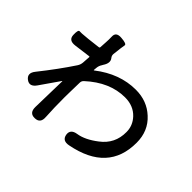

<svg xmlns="http://www.w3.org/2000/svg" viewBox="-176 -1051 1353 1353"><g transform="rotate(45 500.0 -374.5)"><path d="M306 41Q252 43 253 -18L259 -279Q259 -284 256 -280L156 -136Q121 -86 81 -116Q40 -147 78 -194Q179 -321 255 -436Q267 -454 269 -476L273 -535Q273 -540 268 -539L146 -523Q85 -515 83 -566Q81 -617 96 -616Q111 -615 119 -616Q148 -618 177 -621L271 -632Q279 -633 279 -641L282 -692Q284 -720 283 -748Q280 -796 337 -791Q395 -787 391 -769.5Q387 -752 378 -670Q377 -653 388 -640Q411 -611 381 -566L376 -557Q364 -539 362 -517L360 -495Q360 -490 364 -493Q508 -605 668 -605Q780 -605 856 -534Q936 -461 936 -345Q937 -58 613 5Q554 17 545 -33Q537 -83 596 -92Q663 -102 741 -162Q833 -231 832 -347Q832 -411 787 -459Q736 -513 652 -513Q501 -513 366 -389Q353 -377 353 -360L351 -271Q350 -241 350 -211Q350 -103 355 -24V-21Q360 40 306 41Z"/></g></svg>

Font: Resource Han Rounded TW Medium
Style: Regular
Weight: 500
Designer: Cyano Hao (round all glyphs); Ryoko NISHIZUKA 西塚涼子 (kana, bopomofo & ideographs); Paul D. Hunt (Latin, Greek & Cyrillic)
Foundry: Cyano Hao
Version: 0.990